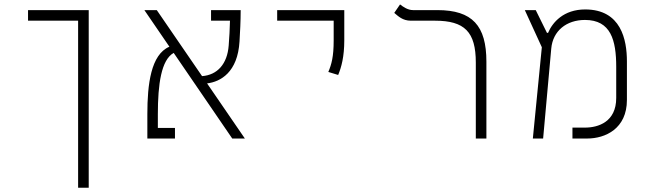

<svg xmlns="http://www.w3.org/2000/svg" viewBox="-20 -632 2970 876"><path d="M384.8 224.6V-585.9H107.9V-537.6H336.4V224.6Z M1039.6 0H1097.2L924.8 -251.5C986.3 -258.8 1064.5 -302.2 1072.8 -442.9C1075.2 -483.9 1078.1 -534.2 1078.1 -585.9H942.9V-537.6H1029.3C1028.3 -499.5 1026.4 -460.4 1023.4 -424.3C1017.1 -339.8 971.2 -289.6 901.9 -284.7L695.3 -585.9H638.7L752.9 -418.9C668.5 -383.3 652.3 -247.6 652.3 -111.3V0H778.3V-48.3H700.2V-111.3C700.2 -248 715.8 -359.4 772.5 -390.6Z M1522.9 -290C1537.6 -325.2 1550.8 -373 1550.8 -448.2V-585.9H1244.6V-537.6H1502.4V-448.2C1502.4 -373 1492.7 -338.9 1478 -303.7Z M2199.2 -350.6C2199.2 -514.6 2135.3 -585.9 1975.6 -585.9H1864.7C1840.3 -585.9 1819.8 -600.6 1805.2 -611.8L1778.8 -573.2C1796.9 -558.1 1816.9 -537.6 1854.5 -537.6H1964.4C2099.6 -537.6 2150.9 -486.8 2150.9 -346.2V0H2199.2Z M2411.1 0H2458L2495.1 -410.6C2502.4 -491.2 2564.5 -541 2648.9 -541C2767.1 -541 2791.5 -448.2 2791.5 -327.1V-185.1C2791.5 -75.7 2709.5 -49.8 2648.9 -49.8H2591.8V0H2659.2C2741.7 0 2840.3 -44.9 2840.3 -175.8V-352.1C2840.3 -450.2 2814 -588.9 2649.9 -588.9C2551.3 -588.9 2500.5 -529.8 2480.5 -481.9H2475.6L2424.3 -585.9H2374.5L2452.1 -416.5Z"/></svg>

Font: Cascadia Code PL ExtraLight
Style: Regular
Weight: 200
Monospace: yes
Designer: Aaron Bell
Foundry: Saja Typeworks
Version: Version 2404.023